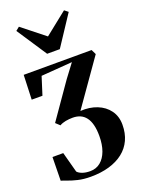

<svg xmlns="http://www.w3.org/2000/svg" viewBox="-185 -881 874 1182"><g transform="rotate(-20 252.0 -290.0)"><path d="M197.5 219Q150.5 219 114.2 210.2Q78 201.5 53 191.8Q28 182 14 178.5L16.5 24H87L123 158Q134 170.5 155.5 178Q177 185.5 206 185.5Q245 185.5 273.2 162.5Q301.5 139.5 316.8 97.8Q332 56 332 0.5Q332 -41.5 324.2 -72Q316.5 -102.5 301.5 -122.2Q286.5 -142 265 -151.5Q243.5 -161 216 -161Q192 -161 169.2 -156.8Q146.5 -152.5 129.5 -142.5L103 -167L262.5 -396L328.5 -484L124.5 -468.5L87.5 -351.5H17L23 -512L468 -512.5L483.5 -480.5L275 -183.5Q335.5 -187.5 384 -168.2Q432.5 -149 461 -110Q489.5 -71 489.5 -16.5Q489.5 40 469.2 83.8Q449 127.5 410.8 157.5Q372.5 187.5 318.8 203.2Q265 219 197.5 219ZM203 -584.5 73 -781.5 96.5 -800.5 244.5 -683 392 -800.5 416 -781.5 286 -584.5Z"/></g></svg>

Font: Merriweather 120pt
Style: Bold
Weight: 700
Designer: Eben Sorkin
Foundry: Eben Sorkin
Version: Version 2.100